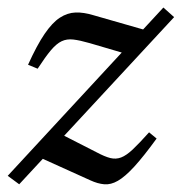

<svg xmlns="http://www.w3.org/2000/svg" viewBox="-26 -479 482 510"><path d="M-5.5 -12 408 -459 436.5 -433.5 25 10.5ZM74 -296.5 48.5 -307Q72 -359 92.5 -389Q113 -419 133 -432Q153 -445 174.8 -445.8Q196.5 -446.5 222.5 -438.5L379.5 -393.5L329.5 -330L212 -364.5Q186 -372 168.8 -374Q151.5 -376 137.8 -369.5Q124 -363 109.2 -345.5Q94.5 -328 74 -296.5ZM214 0 78 -61.5 134.5 -123.5 230.5 -74.5Q252 -63 267 -59.2Q282 -55.5 295.8 -60.8Q309.5 -66 326.8 -82.2Q344 -98.5 370 -127.5L390 -111Q355.5 -63.5 330.8 -36.5Q306 -9.5 287.2 1.2Q268.5 12 251 10.5Q233.5 9 214 0Z"/></svg>

Font: Newsreader 16pt 16pt
Style: Italic
Weight: 400
Italic angle: -17°
Version: Version 1.003